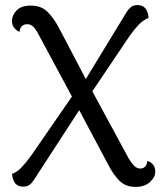

<svg xmlns="http://www.w3.org/2000/svg" viewBox="-20 -723 644 753"><path d="M512 10Q472 10 448 -14.5Q424 -39 405 -76L272 -326L130 -590Q120 -609 110 -618.5Q100 -628 87 -628Q72 -628 64.5 -619Q57 -610 57 -598Q44 -603 35.5 -614Q27 -625 27 -641Q27 -663 45 -682Q63 -701 101 -701Q142 -701 166.5 -676.5Q191 -652 211 -614L328 -391L485 -101Q495 -84 506 -73Q517 -62 530 -62Q544 -62 551 -72Q558 -82 558 -92Q572 -88 580.5 -77Q589 -66 589 -50Q589 -28 568 -9Q547 10 512 10ZM71 9Q51 9 40.5 -3Q30 -15 27 -41Q47 -48 64.5 -66.5Q82 -85 103 -114L284 -376L320 -336L112 -16Q105 -5 95.5 2Q86 9 71 9ZM324 -338 294 -376 478 -678Q485 -689 494.5 -696Q504 -703 519 -703Q539 -703 549.5 -691Q560 -679 563 -653Q541 -644 523 -625Q505 -606 487 -580Z"/></svg>

Font: Arima Thin
Style: Regular
Weight: 400
Version: Version 1.100